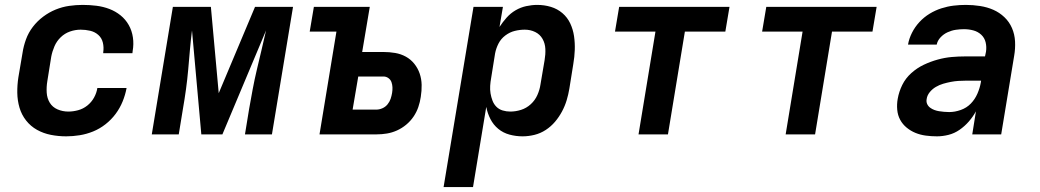

<svg xmlns="http://www.w3.org/2000/svg" viewBox="-20 -548 4240 783"><path d="M250 8Q218 8 187.5 2Q157 -4 131 -18.5Q105 -33 86.5 -56.5Q68 -80 59.5 -109Q51 -138 50.5 -169.5Q50 -201 55 -233L72 -333Q76 -360 86 -387.5Q96 -415 114 -438.5Q132 -462 156 -480Q180 -498 207 -509Q234 -520 262 -524Q290 -528 317 -528Q346 -528 373.5 -524.5Q401 -521 426 -511.5Q451 -502 471.5 -485.5Q492 -469 505 -446Q518 -423 522 -395.5Q526 -368 521 -340L520 -331H401V-335Q404 -355 399.5 -374Q395 -393 381 -405.5Q367 -418 348 -422.5Q329 -427 309 -427Q287 -427 265.5 -419.5Q244 -412 227.5 -396Q211 -380 202 -359Q193 -338 189 -317L173 -217Q169 -193 170.5 -170Q172 -147 183 -129Q194 -111 214.5 -102Q235 -93 259 -93Q278 -93 298.5 -98.5Q319 -104 336 -117.5Q353 -131 363.5 -150Q374 -169 377 -189H496V-188Q491 -161 480 -134Q469 -107 451.5 -83.5Q434 -60 410.5 -41.5Q387 -23 360 -12Q333 -1 305 3.5Q277 8 250 8Z M599 0 685 -520H840L872 -168L1020 -520H1175L1089 0H979L996 -104Q1003 -144 1010.5 -184Q1018 -224 1027.5 -264Q1037 -304 1046.5 -344Q1056 -384 1065 -424L887 0H801L763 -424Q758 -384 754.5 -344Q751 -304 747.5 -264Q744 -224 738.5 -184Q733 -144 726 -104L709 0Z M1283 0 1352 -419H1243L1260 -520H1488L1457 -336H1543Q1568 -336 1591.5 -332Q1615 -328 1635 -317Q1655 -306 1669.5 -288Q1684 -270 1691.5 -248Q1699 -226 1699.5 -202Q1700 -178 1696 -153Q1693 -132 1686 -111.5Q1679 -91 1666.5 -72.5Q1654 -54 1636.5 -39.5Q1619 -25 1599 -16Q1579 -7 1558 -3.5Q1537 0 1516 0ZM1515 -101Q1527 -101 1539.5 -106.5Q1552 -112 1560.5 -122.5Q1569 -133 1573 -145Q1577 -157 1579 -169Q1581 -181 1580.5 -192Q1580 -203 1576.5 -213Q1573 -223 1564 -229.5Q1555 -236 1544 -236H1441L1418 -101Z M1789 215 1911 -520H2031L2017 -438Q2030 -458 2046 -476Q2062 -494 2082.5 -506Q2103 -518 2126 -523Q2149 -528 2171 -528Q2200 -528 2226.5 -520Q2253 -512 2273.5 -494.5Q2294 -477 2305.5 -452.5Q2317 -428 2321 -400.5Q2325 -373 2324 -344.5Q2323 -316 2318 -287L2302 -187Q2298 -163 2291 -139.5Q2284 -116 2272 -93.5Q2260 -71 2243.5 -51.5Q2227 -32 2205.5 -18Q2184 -4 2159.5 2Q2135 8 2111 8Q2084 8 2058 1Q2032 -6 2012 -22.5Q1992 -39 1980 -62.5Q1968 -86 1963 -112L1909 215ZM2061 -93Q2083 -93 2105 -100Q2127 -107 2144.5 -123Q2162 -139 2171.5 -160.5Q2181 -182 2184 -203L2201 -303Q2205 -326 2204 -348.5Q2203 -371 2192.5 -389.5Q2182 -408 2162.5 -417.5Q2143 -427 2120 -427Q2100 -427 2079.5 -422Q2059 -417 2041 -403.5Q2023 -390 2013 -370.5Q2003 -351 1999 -330L1983 -230Q1980 -214 1979 -198Q1978 -182 1980.5 -167Q1983 -152 1988.5 -137.5Q1994 -123 2004.5 -112.5Q2015 -102 2030 -97.5Q2045 -93 2061 -93Z M2584 0 2653 -419H2488L2505 -520H2955L2938 -419H2773L2704 0Z M3184 0 3253 -419H3088L3105 -520H3555L3538 -419H3373L3304 0Z M3801 8Q3778 8 3755.5 5Q3733 2 3713.5 -6Q3694 -14 3677.5 -27.5Q3661 -41 3651 -59.5Q3641 -78 3639 -100.5Q3637 -123 3641 -145Q3646 -174 3659.5 -201.5Q3673 -229 3696.5 -250Q3720 -271 3747.5 -284Q3775 -297 3804 -305Q3833 -313 3861 -315.5Q3889 -318 3918 -318H3997L4001 -337Q4004 -357 3999.5 -375.5Q3995 -394 3981.5 -406.5Q3968 -419 3949.5 -424Q3931 -429 3911 -429Q3895 -429 3878 -426.5Q3861 -424 3844.5 -416.5Q3828 -409 3815.5 -395.5Q3803 -382 3800 -366H3683Q3687 -390 3699 -414Q3711 -438 3729.5 -458Q3748 -478 3771 -492Q3794 -506 3819 -514Q3844 -522 3869 -525Q3894 -528 3919 -528Q3948 -528 3977 -523.5Q4006 -519 4031 -508Q4056 -497 4076 -478Q4096 -459 4107 -433.5Q4118 -408 4119.5 -379Q4121 -350 4116 -321L4063 0H3945L3960 -94Q3948 -72 3931 -52.5Q3914 -33 3893 -18.5Q3872 -4 3848 2Q3824 8 3801 8ZM3851 -91Q3874 -91 3898 -99.5Q3922 -108 3939 -125.5Q3956 -143 3966 -166Q3976 -189 3980 -212L3981 -219H3918Q3903 -219 3888 -218Q3873 -217 3857.5 -214Q3842 -211 3826.5 -206.5Q3811 -202 3796.5 -193.5Q3782 -185 3771.5 -172Q3761 -159 3759 -144Q3757 -133 3761 -124Q3765 -115 3773 -109Q3781 -103 3790.5 -99.5Q3800 -96 3809.5 -94.5Q3819 -93 3830 -92Q3841 -91 3851 -91Z"/></svg>

Font: Iosevka Extended Oblique
Style: Bold
Weight: 700
Width: 7
Italic angle: -9°
Monospace: yes
Designer: Belleve Invis
Foundry: Belleve Invis
Version: Version 32.5.0; ttfautohint (v1.8.4)